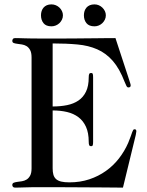

<svg xmlns="http://www.w3.org/2000/svg" viewBox="-20 -854 670 876"><path d="M124 -591.8Q124 -613.8 117.4 -625.7Q110.8 -637.7 101.1 -643.6Q91.3 -649.4 80.1 -651.1Q68.8 -652.8 59.1 -654.1Q49.3 -655.3 42.7 -657.7Q36.1 -660.2 36.1 -668Q36.1 -672.4 39.1 -676.3Q42 -680.2 48.8 -680.2Q58.1 -680.2 67.9 -679.9Q77.6 -679.7 91.6 -679.2Q105.5 -678.7 124.8 -678.5Q144 -678.2 171.9 -678.2Q218.3 -678.2 253.4 -678.2Q288.6 -678.2 316.7 -678.5Q344.7 -678.7 367.9 -679Q391.1 -679.2 412.8 -679.4Q434.6 -679.7 457 -679.9Q479.5 -680.2 506.8 -680.2L568.8 -491.2Q572.8 -478.5 574.5 -473.1Q576.2 -467.8 576.2 -463.9Q576.2 -460 573.7 -457.5Q571.3 -455.1 565.9 -455.1Q560.5 -455.1 557.4 -460.7Q554.2 -466.3 548.8 -480Q525.4 -541 494.6 -576.2Q463.9 -611.3 423.8 -628.9Q383.8 -646.5 333.5 -651.1Q283.2 -655.8 220.2 -655.8V-368.2Q255.9 -368.2 285.9 -374.3Q315.9 -380.4 337.9 -395.3Q359.9 -410.2 372.3 -435.8Q384.8 -461.4 384.8 -501Q384.8 -511.7 387 -516.4Q389.2 -521 395 -521Q401.9 -521 403.3 -516.4Q404.8 -511.7 404.8 -501V-207Q404.8 -196.3 403.3 -191.7Q401.9 -187 395 -187Q389.2 -187 387 -191.7Q384.8 -196.3 384.8 -207Q384.8 -248 372.3 -275.4Q359.9 -302.7 337.9 -319.3Q315.9 -335.9 285.9 -343Q255.9 -350.1 220.2 -350.1V-85.9Q220.2 -69.3 223.6 -57.1Q227.1 -44.9 235.6 -37.1Q244.1 -29.3 259 -25.6Q273.9 -22 296.9 -22Q345.7 -22 387.5 -35.9Q429.2 -49.8 463.1 -74Q497.1 -98.1 522.7 -131.1Q548.3 -164.1 564.9 -202.1Q572.8 -220.7 576.7 -232.7Q580.6 -244.6 583.3 -251.5Q585.9 -258.3 587.9 -261.2Q589.8 -264.2 594.2 -264.2Q602.1 -264.2 602.1 -254.9Q602.1 -251 599.4 -238Q596.7 -225.1 592.8 -210.9L541 2Q495.1 1.5 450.2 1.2Q405.3 1 359.9 0.7Q314.5 0.5 267.8 0.2Q221.2 0 171.9 0Q144 0 124.8 0.2Q105.5 0.5 91.6 1Q77.6 1.5 67.9 1.7Q58.1 2 48.8 2Q42 2 39.1 -1.7Q36.1 -5.4 36.1 -9.8Q36.1 -17.6 42.7 -20.3Q49.3 -22.9 59.1 -24.2Q68.8 -25.4 80.1 -27.1Q91.3 -28.8 101.1 -34.7Q110.8 -40.5 117.4 -52.5Q124 -64.5 124 -85.9ZM362.8 -784.2Q362.8 -794.4 365.7 -803.5Q368.7 -812.5 374.5 -819.3Q380.4 -826.2 389.6 -830.1Q398.9 -834 411.1 -834Q421.4 -834 430.7 -830.1Q439.9 -826.2 447 -819.3Q454.1 -812.5 458.5 -803.5Q462.9 -794.4 462.9 -784.2Q462.9 -773.4 458.5 -764.4Q454.1 -755.4 447 -748.5Q439.9 -741.7 430.7 -737.8Q421.4 -733.9 411.1 -733.9Q386.2 -733.9 374.5 -748.3Q362.8 -762.7 362.8 -784.2ZM167 -784.2Q167 -794.4 169.9 -803.5Q172.9 -812.5 178.7 -819.3Q184.6 -826.2 193.6 -830.1Q202.6 -834 214.8 -834Q225.1 -834 234.6 -830.1Q244.1 -826.2 251.2 -819.3Q258.3 -812.5 262.7 -803.5Q267.1 -794.4 267.1 -784.2Q267.1 -773.4 262.7 -764.4Q258.3 -755.4 251.2 -748.5Q244.1 -741.7 234.6 -737.8Q225.1 -733.9 214.8 -733.9Q189.9 -733.9 178.5 -748.3Q167 -762.7 167 -784.2Z"/></svg>

Font: XB Zar
Style: Regular
Weight: 400
Designer: Behnam
Foundry: Irmug
Version: Version 8.005 2009